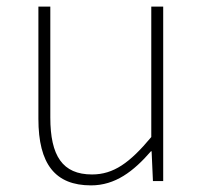

<svg xmlns="http://www.w3.org/2000/svg" viewBox="-20 -547 617 580"><path d="M255 13C328 13 383 -29 436 -90H438L442 0H473V-527H437V-133C372 -55 323 -20 258 -20C169 -20 132 -76 132 -192V-527H96V-188C96 -51 147 13 255 13Z"/></svg>

Font: Noto Sans JP Thin
Style: Regular
Weight: 100
Designer: Ryoko NISHIZUKA 西塚涼子 (kana, bopomofo & ideographs); Paul D. Hunt (Latin, Greek & Cyrillic); Sandoll Communications 산돌커뮤니
Foundry: Adobe
Version: Version 2.004;hotconv 1.0.118;makeotfexe 2.5.65603